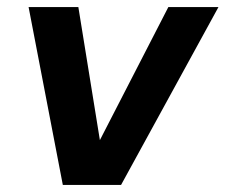

<svg xmlns="http://www.w3.org/2000/svg" viewBox="-20 -524 639 544"><path d="M158 0 61 -504H202L263 -127L457 -504H599L323 0Z"/></svg>

Font: DM Sans
Style: Bold Italic
Weight: 700
Italic angle: -10°
Designer: Colophon Foundry, Jonny Pinhorn
Foundry: Colophon Foundry
Version: Version 4.004;gftools[0.9.30]